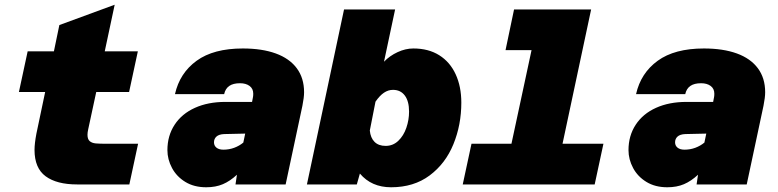

<svg xmlns="http://www.w3.org/2000/svg" viewBox="-20 -780 3290 812"><path d="M126 -146Q126 -173 134 -215L171 -391H60L97 -563H208L231 -674L465 -760L423 -563H563L526 -391H387L353 -233Q350 -220 350 -210Q350 -191 359.5 -183Q369 -175 384.5 -173.5Q400 -172 432 -172H564L527 0H306Q220 0 173 -34.5Q126 -69 126 -146Z M982 -41Q953 -14 922.5 -1Q892 12 852 12Q801 12 764 -10.5Q727 -33 707.5 -69.5Q688 -106 688 -145Q688 -206 718.5 -252.5Q749 -299 804.5 -324Q860 -349 933 -349H1046L1050 -370Q1051 -375 1051 -384Q1051 -405 1035.5 -416.5Q1020 -428 995 -428Q966 -428 949.5 -416.5Q933 -405 928 -382H720Q740 -471 811.5 -523Q883 -575 1007 -575Q1088 -575 1146 -554Q1204 -533 1235 -491.5Q1266 -450 1266 -390Q1266 -368 1259 -333L1188 0H976ZM925 -147Q949 -147 970.5 -155Q992 -163 1009 -177L1017 -215L928 -213Q906 -212 895.5 -202.5Q885 -193 885 -178Q885 -164 895.5 -155.5Q906 -147 925 -147Z M1931 -346Q1931 -252 1897.5 -170Q1864 -88 1797 -38Q1730 12 1634 12Q1551 12 1502 -46L1489 0H1278L1435 -740H1651L1604 -519Q1628 -544 1661.5 -559.5Q1695 -575 1728 -575Q1792 -575 1837.5 -546.5Q1883 -518 1907 -466Q1931 -414 1931 -346ZM1611 -163Q1642 -163 1664.5 -184.5Q1687 -206 1698.5 -239.5Q1710 -273 1710 -308Q1710 -352 1692 -376Q1674 -400 1642 -400Q1622 -400 1604 -388Q1586 -376 1568 -350L1544 -228Q1547 -197 1564 -180Q1581 -163 1611 -163Z M1974 -172H2143L2228 -568H2118L2154 -740H2480L2359 -172H2532L2495 0H1937Z M2932 -41Q2903 -14 2872.5 -1Q2842 12 2802 12Q2751 12 2714 -10.5Q2677 -33 2657.5 -69.5Q2638 -106 2638 -145Q2638 -206 2668.5 -252.5Q2699 -299 2754.5 -324Q2810 -349 2883 -349H2996L3000 -370Q3001 -375 3001 -384Q3001 -405 2985.5 -416.5Q2970 -428 2945 -428Q2916 -428 2899.5 -416.5Q2883 -405 2878 -382H2670Q2690 -471 2761.5 -523Q2833 -575 2957 -575Q3038 -575 3096 -554Q3154 -533 3185 -491.5Q3216 -450 3216 -390Q3216 -368 3209 -333L3138 0H2926ZM2875 -147Q2899 -147 2920.5 -155Q2942 -163 2959 -177L2967 -215L2878 -213Q2856 -212 2845.5 -202.5Q2835 -193 2835 -178Q2835 -164 2845.5 -155.5Q2856 -147 2875 -147Z"/></svg>

Font: Azeret Mono Black
Style: Italic
Weight: 900
Italic angle: -12°
Designer: Martin Vácha
Foundry: Displaay
Version: Version 1.000; Glyphs 3.0.3, build 3074